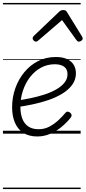

<svg xmlns="http://www.w3.org/2000/svg" viewBox="-20 -905 580 1300"><path d="M232 19Q176 19 138 -5.5Q100 -30 81 -74.5Q62 -119 62 -178Q62 -246 83.5 -307Q105 -368 144.5 -416Q184 -464 238 -491.5Q292 -519 358 -519Q406 -519 436 -504Q466 -489 480 -464.5Q494 -440 494 -409Q494 -364 468 -329.5Q442 -295 399.5 -269.5Q357 -244 304.5 -226.5Q252 -209 199 -198Q146 -187 99 -180L102 -225Q143 -231 188.5 -240.5Q234 -250 278 -264Q322 -278 358 -298Q394 -318 415.5 -344Q437 -370 437 -403Q437 -437 414 -453.5Q391 -470 351 -470Q300 -470 257 -446.5Q214 -423 183 -382.5Q152 -342 135 -290.5Q118 -239 118 -183Q118 -133 132 -99Q146 -65 173.5 -47.5Q201 -30 241 -30Q282 -30 316 -48.5Q350 -67 377 -92.5Q404 -118 423 -141Q431 -150 439.5 -149Q448 -148 456 -141Q463 -135 464.5 -127Q466 -119 459 -109Q434 -77 399 -47.5Q364 -18 321.5 0.5Q279 19 232 19ZM223 -623Q215 -623 208 -630.5Q201 -638 201 -645Q201 -650 203 -654Q205 -658 209 -662L380 -825Q387 -832 394 -834.5Q401 -837 409 -837Q417 -837 423 -834Q429 -831 433 -824L534 -660Q537 -655 538.5 -651.5Q540 -648 540 -644Q540 -636 531 -629.5Q522 -623 515 -623Q509 -623 505 -626Q501 -629 498 -633L400 -769L243 -634Q237 -629 232.5 -626Q228 -623 223 -623ZM0 365H526V375H0ZM0 -20H526V0H0ZM0 -505H526V-500H0ZM0 -885H526V-875H0Z"/></svg>

Font: Playwrite IS Guides
Style: Regular
Weight: 400
Designer: Veronika Burian, José Scaglione
Foundry: TypeTogether
Version: Version 1.003